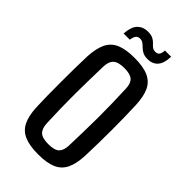

<svg xmlns="http://www.w3.org/2000/svg" viewBox="-232 -796 865 865"><g transform="rotate(45 201.0 -363.0)"><path d="M201.5 7.5Q146.5 7.5 113.2 -7Q80 -21.5 64.5 -53.2Q49 -85 46.5 -136.5Q45 -167 44.5 -208Q44 -249 44 -294Q44 -339 44.5 -383Q45 -427 46.5 -463Q49.5 -515.5 65 -547.2Q80.5 -579 113.5 -593.2Q146.5 -607.5 201.5 -607.5Q257.5 -607.5 290.5 -592.8Q323.5 -578 338.5 -546.5Q353.5 -515 356 -463Q357.5 -430 358.2 -388.8Q359 -347.5 359 -303.2Q359 -259 358.2 -216.2Q357.5 -173.5 356 -136.5Q353.5 -85 338.2 -53.2Q323 -21.5 290 -7Q257 7.5 201.5 7.5ZM201.5 -57.5Q240.5 -57.5 255.8 -72.2Q271 -87 272 -119Q273.5 -164.5 274.5 -209.2Q275.5 -254 275.8 -298.8Q276 -343.5 275 -389Q274 -434.5 272 -482Q271 -514.5 255.2 -528.5Q239.5 -542.5 201.5 -542.5Q163.5 -542.5 147.2 -527.8Q131 -513 130 -480.5Q129 -440 128 -396.2Q127 -352.5 126.8 -306.2Q126.5 -260 127.5 -213Q128.5 -166 130.5 -120Q132 -86.5 147.8 -72Q163.5 -57.5 201.5 -57.5ZM275 -727.5H314.5Q313.5 -685 296 -664.8Q278.5 -644.5 247 -644.5Q227.5 -644.5 215.5 -650.8Q203.5 -657 195 -665.5Q186.5 -674 178.2 -680.2Q170 -686.5 157.5 -686.5Q146.5 -686.5 139 -678.8Q131.5 -671 128.5 -650H89Q92.5 -696.5 111.8 -715.2Q131 -734 160.5 -734Q181 -734 193 -728Q205 -722 212.8 -713.5Q220.5 -705 228.2 -698.8Q236 -692.5 248.5 -692.5Q263 -692.5 268.8 -702Q274.5 -711.5 275 -727.5Z"/></g></svg>

Font: Big Shoulders
Style: Regular
Weight: 400
Designer: Patric King
Foundry: XO Type Co
Version: Version 2.002